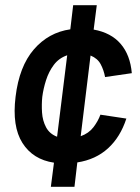

<svg xmlns="http://www.w3.org/2000/svg" viewBox="-20 -620 538 740"><path d="M262 -600H353L341 -506Q408 -494 445 -451Q482 -408 488 -338L385 -323Q380 -350 368 -372.5Q356 -395 329 -406L291 -95Q322 -106 340 -129.5Q358 -153 367 -178L467 -163Q444 -92 396.5 -48.5Q349 -5 278 6L267 100H176L188 7Q107 -5 66.5 -69Q26 -133 40 -247Q54 -364 110.5 -429.5Q167 -495 251 -507ZM143 -247Q140 -218 142 -186.5Q144 -155 157.5 -129.5Q171 -104 200 -93L239 -407Q207 -396 187.5 -370Q168 -344 157.5 -311Q147 -278 143 -247Z"/></svg>

Font: Haskoy SemiBold
Style: Italic
Weight: 600
Designer: Ertekin Erdin
Foundry: Ertekin Erdin
Version: Version 2.000; ttfautohint (v1.8.4.7-5d5b)